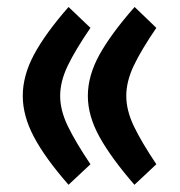

<svg xmlns="http://www.w3.org/2000/svg" viewBox="-20 -505 506 539"><path d="M233.9 -43.9 172.4 13.7Q106.9 -61 75.4 -120.4Q43.9 -179.7 43.9 -235.8Q43.9 -292.5 75.4 -351.6Q106.9 -410.6 172.4 -485.4L233.9 -426.8Q191.4 -364.7 170.2 -320.6Q148.9 -276.4 148.9 -235.8Q148.9 -195.3 170.4 -150.9Q191.9 -106.4 233.9 -43.9ZM418.9 -43.9 357.4 13.7Q292.5 -61 259.5 -120.4Q226.6 -179.7 226.6 -235.8Q226.6 -292.5 259.3 -351.6Q292 -410.6 357.9 -485.4L418.9 -426.8Q376.5 -364.7 355.5 -320.6Q334.5 -276.4 334.5 -235.8Q334.5 -195.3 355.7 -150.9Q377 -106.4 418.9 -43.9Z"/></svg>

Font: Vazirmatn RD FD SemiBold
Style: Regular
Weight: 600
Designer: Saber Rastikerdar
Foundry: Saber Rastikerdar
Version: Version 33.003